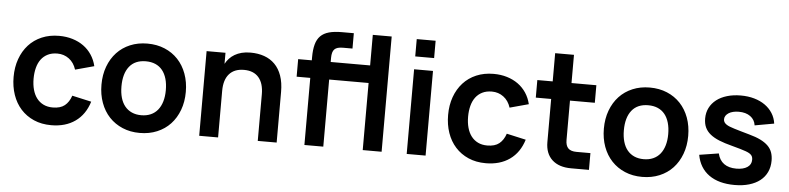

<svg xmlns="http://www.w3.org/2000/svg" viewBox="-45 -970 5014 1220"><g transform="rotate(5 2462.0 -360.0)"><path d="M304.5 15Q242.5 15 193.5 -6.5Q144.5 -28 110.2 -66Q76 -104 58 -156.2Q40 -208.5 40 -270Q40 -332.5 58.8 -384.8Q77.5 -437 112 -475Q146.5 -513 195.8 -534Q245 -555 306 -555Q352 -555 391.5 -543Q431 -531 462 -508.8Q493 -486.5 514.2 -454.5Q535.5 -422.5 545 -382.5L425 -350Q411 -394 378.8 -418Q346.5 -442 304.5 -442Q269.5 -442 243.8 -429.2Q218 -416.5 201 -393.8Q184 -371 175.8 -339.2Q167.5 -307.5 167.5 -270Q167.5 -231.5 176.2 -199.8Q185 -168 202.2 -145.5Q219.5 -123 245 -110.5Q270.5 -98 304.5 -98Q353 -98 380.5 -120Q408 -142 422 -183.5L545 -156Q519.5 -73 457.5 -29Q395.5 15 304.5 15Z M869 15Q808.5 15 759 -6Q709.5 -27 674.2 -64.5Q639 -102 619.8 -154.5Q600.5 -207 600.5 -270Q600.5 -333 620 -385.5Q639.5 -438 674.8 -475.8Q710 -513.5 759.5 -534.2Q809 -555 869 -555Q930 -555 979.5 -534.2Q1029 -513.5 1064.5 -475.8Q1100 -438 1119.2 -385.5Q1138.5 -333 1138.5 -270Q1138.5 -207 1119 -154.5Q1099.5 -102 1064.2 -64.2Q1029 -26.5 979.2 -5.8Q929.5 15 869 15ZM869 -98Q903 -98 929.5 -109.8Q956 -121.5 974 -143.8Q992 -166 1001.5 -198Q1011 -230 1011 -270Q1011 -310.5 1001.8 -342.5Q992.5 -374.5 974.5 -396.8Q956.5 -419 930 -430.5Q903.5 -442 869 -442Q800 -442 764 -396.8Q728 -351.5 728 -270Q728 -229.5 737.2 -197.5Q746.5 -165.5 764.5 -143.5Q782.5 -121.5 808.8 -109.8Q835 -98 869 -98Z M1621 -297.5Q1621 -367 1588.8 -404.5Q1556.5 -442 1495 -442Q1433.5 -442 1400.8 -404.8Q1368 -367.5 1368 -297.5V0H1247.5V-540H1368V-469.5Q1378 -488 1392.2 -503.5Q1406.5 -519 1426 -530.5Q1445.5 -542 1470.2 -548.5Q1495 -555 1526.5 -555Q1575 -555 1614.5 -541Q1654 -527 1682.2 -498.5Q1710.5 -470 1726 -426.2Q1741.5 -382.5 1741.5 -322.5V0H1621Z M1831.5 -428V-540H1918.5V-560Q1918.5 -608.5 1927.8 -642Q1937 -675.5 1957.5 -696Q1978 -716.5 2011.5 -725.8Q2045 -735 2093.5 -735H2169.5V-637H2109Q2089.5 -637 2076.2 -633.2Q2063 -629.5 2054.8 -621.2Q2046.5 -613 2042.8 -599.2Q2039 -585.5 2039 -566V-540H2290.5V-735H2411V0H2290.5V-428H2039V0H1918.5V-428Z M2571 -622V-732.5H2691.5V-622ZM2571 0V-540H2691.5V0Z M3076 15Q3014 15 2965 -6.5Q2916 -28 2881.8 -66Q2847.5 -104 2829.5 -156.2Q2811.5 -208.5 2811.5 -270Q2811.5 -332.5 2830.2 -384.8Q2849 -437 2883.5 -475Q2918 -513 2967.2 -534Q3016.5 -555 3077.5 -555Q3123.5 -555 3163 -543Q3202.5 -531 3233.5 -508.8Q3264.5 -486.5 3285.8 -454.5Q3307 -422.5 3316.5 -382.5L3196.5 -350Q3182.5 -394 3150.2 -418Q3118 -442 3076 -442Q3041 -442 3015.2 -429.2Q2989.5 -416.5 2972.5 -393.8Q2955.5 -371 2947.2 -339.2Q2939 -307.5 2939 -270Q2939 -231.5 2947.8 -199.8Q2956.5 -168 2973.8 -145.5Q2991 -123 3016.5 -110.5Q3042 -98 3076 -98Q3124.5 -98 3152 -120Q3179.5 -142 3193.5 -183.5L3316.5 -156Q3291 -73 3229 -29Q3167 15 3076 15Z M3357 -540H3455V-720H3575V-540H3733.5V-428H3575V-177Q3575 -140.5 3591.8 -123.8Q3608.5 -107 3645 -107H3733.5V0H3620Q3541.5 0 3498.2 -40Q3455 -80 3455 -152.5V-428H3357Z M4073.5 15Q4013 15 3963.5 -6Q3914 -27 3878.8 -64.5Q3843.5 -102 3824.2 -154.5Q3805 -207 3805 -270Q3805 -333 3824.5 -385.5Q3844 -438 3879.2 -475.8Q3914.5 -513.5 3964 -534.2Q4013.5 -555 4073.5 -555Q4134.5 -555 4184 -534.2Q4233.5 -513.5 4269 -475.8Q4304.5 -438 4323.8 -385.5Q4343 -333 4343 -270Q4343 -207 4323.5 -154.5Q4304 -102 4268.8 -64.2Q4233.5 -26.5 4183.8 -5.8Q4134 15 4073.5 15ZM4073.5 -98Q4107.5 -98 4134 -109.8Q4160.5 -121.5 4178.5 -143.8Q4196.5 -166 4206 -198Q4215.5 -230 4215.5 -270Q4215.5 -310.5 4206.2 -342.5Q4197 -374.5 4179 -396.8Q4161 -419 4134.5 -430.5Q4108 -442 4073.5 -442Q4004.5 -442 3968.5 -396.8Q3932.5 -351.5 3932.5 -270Q3932.5 -229.5 3941.8 -197.5Q3951 -165.5 3969 -143.5Q3987 -121.5 4013.2 -109.8Q4039.5 -98 4073.5 -98Z M4663 15Q4562 15 4500 -29.2Q4438 -73.5 4423 -156.5L4546.5 -176Q4556.5 -133 4586.8 -111.2Q4617 -89.5 4665.5 -89.5Q4709.5 -89.5 4735.2 -106.5Q4761 -123.5 4761 -154Q4761 -163 4759 -170.2Q4757 -177.5 4751.8 -183.5Q4746.5 -189.5 4737.8 -194.8Q4729 -200 4715 -205Q4687.5 -215 4625 -231.5Q4578 -243.5 4543.5 -257.5Q4509 -271.5 4486 -290Q4463 -308.5 4451.8 -332.8Q4440.5 -357 4440.5 -390Q4440.5 -427.5 4455.8 -457.8Q4471 -488 4499 -509.8Q4527 -531.5 4566.5 -543.2Q4606 -555 4654 -555Q4700.5 -555 4739.8 -543.8Q4779 -532.5 4808.5 -511.8Q4838 -491 4856.8 -461.5Q4875.5 -432 4880.5 -395.5L4757.5 -373.5Q4752.5 -409.5 4724 -430.2Q4695.5 -451 4650 -451Q4630.5 -451 4614 -447Q4597.5 -443 4585.8 -435.5Q4574 -428 4567.2 -417.8Q4560.5 -407.5 4560.5 -395.5Q4560.5 -384.5 4565.5 -376.8Q4570.5 -369 4579.5 -362.8Q4588.5 -356.5 4601.5 -351.5Q4614.5 -346.5 4630.5 -341.5Q4648.5 -336 4673 -328.8Q4697.5 -321.5 4728.5 -313Q4771 -301.5 4800.5 -287Q4830 -272.5 4848.8 -254.2Q4867.5 -236 4876 -212.5Q4884.5 -189 4884.5 -159.5Q4884.5 -119 4869.2 -86.5Q4854 -54 4825.2 -31.5Q4796.5 -9 4755.5 3Q4714.5 15 4663 15Z"/></g></svg>

Font: Vela Sans Bd
Style: Bold
Weight: 700
Designer: Principal design: Mikhail Sharanda - project Manrope.
Design modification: Ravid Balaliev
Foundry: Mikhail Sharanda
Version: Version 1.001